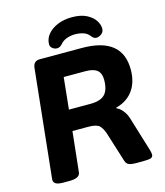

<svg xmlns="http://www.w3.org/2000/svg" viewBox="-127 -977 926 1076"><g transform="rotate(-15 335.5 -439.5)"><path d="M106 2Q75 2 62 -6.5Q49 -15 50 -31L116 -660Q120 -700 157 -700H401Q635 -700 635 -513Q635 -440 600.5 -392Q566 -344 501 -327V-323Q518 -317 534.5 -297.5Q551 -278 560 -251L620 -55Q623 -45 625 -36.5Q627 -28 627 -23Q627 -7 614 -2.5Q601 2 566 2H525Q503 2 488 -3.5Q473 -9 467 -28L413 -200Q402 -233 385.5 -248.5Q369 -264 321 -264H230L205 -31Q202 2 141 2ZM242 -385H368Q425 -385 450.5 -411Q476 -437 476 -496Q476 -534 454.5 -551.5Q433 -569 387 -569H261ZM268 -734Q253 -734 241 -743.5Q229 -753 229 -767Q229 -799 250 -824.5Q271 -850 307.5 -865.5Q344 -881 391 -881Q444 -881 477 -863.5Q510 -846 525 -822Q540 -798 540 -777Q540 -756 525 -745Q510 -734 495 -734Q480 -734 467 -752Q453 -770 431 -777Q409 -784 384 -784Q359 -784 336 -776Q313 -768 298 -750Q284 -734 268 -734Z"/></g></svg>

Font: Asap Semi Expanded Semi Expanded Regular
Style: Bold Italic
Weight: 700
Width: 6
Italic angle: -6°
Designer: Pablo Cosgaya
Foundry: Omnibus-Type
Version: Version 3.001; ttfautohint (v1.8.4.7-5d5b)